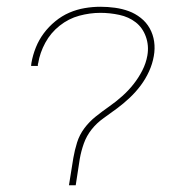

<svg xmlns="http://www.w3.org/2000/svg" viewBox="-20 -548 540 568"><path d="M184 0 197 -81Q201 -104 208 -126.5Q215 -149 229.5 -168.5Q244 -188 263.5 -203.5Q283 -219 303 -233Q323 -247 341.5 -263.5Q360 -280 375 -299Q390 -318 401 -339.5Q412 -361 416 -384Q421 -413 411.5 -439.5Q402 -466 381.5 -482Q361 -498 333 -504Q305 -510 277 -510Q246 -510 214.5 -501.5Q183 -493 156.5 -472Q130 -451 114 -421.5Q98 -392 93 -361Q92 -359 92 -357Q92 -355 92 -353H72Q72 -356 72.5 -358Q73 -360 73 -362Q77 -385 86 -407.5Q95 -430 109.5 -449.5Q124 -469 143.5 -485Q163 -501 185 -510.5Q207 -520 230.5 -524Q254 -528 277 -528Q299 -528 320.5 -525Q342 -522 361 -515Q380 -508 396.5 -495Q413 -482 423 -464Q433 -446 436 -425Q439 -404 435 -382Q431 -359 421 -337Q411 -315 396.5 -295.5Q382 -276 364 -259Q346 -242 326.5 -227.5Q307 -213 286.5 -198.5Q266 -184 251 -165Q236 -146 228 -123.5Q220 -101 216 -78L204 0Z"/></svg>

Font: Iosevka SS04 Thin Oblique
Style: Regular
Weight: 100
Italic angle: -9°
Monospace: yes
Designer: Belleve Invis
Foundry: Belleve Invis
Version: Version 19.0.0; ttfautohint (v1.8.4)